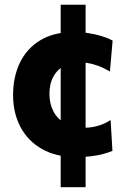

<svg xmlns="http://www.w3.org/2000/svg" viewBox="-20 -646 525 803"><path d="M233.8 137Q233.8 92.5 233.8 50.8Q233.8 9 233.8 -31.2Q233.8 -71.5 233.8 -111.5Q233.8 -151.5 233.8 -192V-297.1Q233.8 -337.6 233.8 -377.6Q233.8 -417.6 233.8 -457.9Q233.8 -498.1 233.8 -540.1Q233.8 -582.1 233.8 -626.1H338Q338 -582.1 338 -540.1Q338 -498.1 338 -457.9Q338 -417.6 338 -377.6Q338 -337.6 338 -297.1V-192Q338 -151.2 338 -111Q338 -70.8 338 -30.3Q338 10.2 338 51.8Q338 93.4 338 137ZM299.5 10.9Q214.7 10.9 155.6 -22.8Q96.5 -56.4 65.6 -115Q34.7 -173.5 34.7 -248.6Q34.7 -324.2 63.3 -383.8Q91.9 -443.3 148.7 -477.7Q205.4 -512.1 290 -512.1Q319.8 -512.1 349.1 -507.6Q378.5 -503.1 404.6 -495.2Q430.7 -487.2 451 -476.2L439.8 -347.2Q411.3 -363.5 387.7 -371.7Q364.1 -379.9 344.9 -382.8Q325.8 -385.7 310.9 -385.7Q254.6 -385.7 220.7 -349.8Q186.8 -314 186.8 -253Q186.8 -211.7 203.7 -179.8Q220.5 -147.9 253.3 -129.9Q286.1 -111.8 333.8 -111.8Q352.7 -111.8 371.1 -115.3Q389.6 -118.8 407.7 -125.8Q425.7 -132.8 442.6 -144L450.2 -15Q432.9 -7.6 410.7 -1.8Q388.6 4.1 361 7.5Q333.4 10.9 299.5 10.9Z"/></svg>

Font: Commissioner Thin
Style: Regular
Weight: 100
Designer: Kostas Bartsokas
Foundry: Kostas Bartsokas
Version: Version 1.001;gftools[0.9.23]